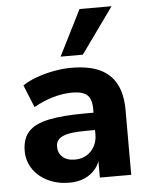

<svg xmlns="http://www.w3.org/2000/svg" viewBox="-54 -804 665 860"><g transform="rotate(-5 278.5 -374.5)"><path d="M224 11Q170 11 127 -10Q84 -31 60 -67Q36 -103 36 -148Q36 -202 64 -233.5Q92 -265 155 -278.5Q218 -292 322 -292H375V-214H323Q284 -214 257.5 -211Q231 -208 214 -200.5Q197 -193 189.5 -182Q182 -171 182 -154Q182 -126 201.5 -108Q221 -90 258 -90Q287 -90 309.5 -103.5Q332 -117 345 -140.5Q358 -164 358 -194V-309Q358 -353 338 -371.5Q318 -390 270 -390Q230 -390 185.5 -377.5Q141 -365 97 -340L56 -441Q82 -459 119.5 -472.5Q157 -486 198 -493.5Q239 -501 276 -501Q353 -501 402.5 -478.5Q452 -456 477 -409.5Q502 -363 502 -290V0H361V-99H368Q362 -65 342.5 -40.5Q323 -16 293 -2.5Q263 11 224 11ZM233 -555 336 -760H480L333 -555Z"/></g></svg>

Font: Nunito Sans 12pt ExtraLight 12pt ExtraBold
Style: Regular
Weight: 800
Version: Version 3.101;gftools[0.9.27]